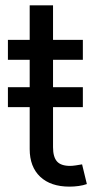

<svg xmlns="http://www.w3.org/2000/svg" viewBox="-20 -696 367 723"><path d="M292 -367.7V-292.5H179.7V-141.6Q179.7 -105 194.6 -88.1Q209.5 -71.3 244.1 -71.3Q252.4 -71.3 265.4 -73.2Q278.3 -75.2 289.1 -77.1L307.1 -2.9Q293.5 2 276.1 4.4Q258.8 6.8 241.7 6.8Q170.9 6.8 131.3 -30.5Q91.8 -67.9 91.8 -134.8V-292.5H9.8V-367.7H91.8V-470.7H9.8V-545.9H91.8V-675.8H179.7V-545.9H292V-470.7H179.7V-367.7Z"/></svg>

Font: Inter-Regular
Style: Regular
Weight: 400
Designer: Rasmus Andersson
Foundry: rsms
Version: Version 4.000;git-a52131595